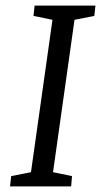

<svg xmlns="http://www.w3.org/2000/svg" viewBox="-20 -668 367 688"><path d="M20 -37 91 -51 168 -597 100 -611 104 -648H322L318 -611L247 -597L170 -51L238 -37L235 0H16Z"/></svg>

Font: Faustina VF Beta
Style: Italic
Weight: 400
Italic angle: -8°
Designer: Alfonso Garcia
Foundry: Omnibus-Type
Version: Version 1.006